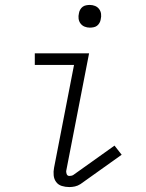

<svg xmlns="http://www.w3.org/2000/svg" viewBox="-20 -746 590 778"><path d="M261 12Q245 12 230.5 7.5Q216 3 207.5 -8.5Q199 -20 197.5 -35.5Q196 -51 199 -66L280 -483H121V-530H341L249 -57Q247 -49 250 -41Q253 -33 261 -33Q265 -33 269.5 -34Q274 -35 277 -37L444 -156L473 -119L306 0Q295 7 283.5 9.5Q272 12 261 12ZM344 -634Q333 -634 323 -638Q313 -642 306.5 -650.5Q300 -659 298.5 -670Q297 -681 300 -693Q301 -700 305 -707Q309 -714 315 -718.5Q321 -723 329 -724.5Q337 -726 344 -726Q355 -726 365 -722Q375 -718 381.5 -709.5Q388 -701 389.5 -690Q391 -679 388 -667Q387 -660 383 -653Q379 -646 373 -641.5Q367 -637 359 -635.5Q351 -634 344 -634Z"/></svg>

Font: Lode Dark
Style: Italic
Weight: 400
Italic angle: -11°
Monospace: yes
Designer: Belleve Invis
Foundry: Belleve Invis
Version: Version 29.2.0; ttfautohint (v1.8.3)